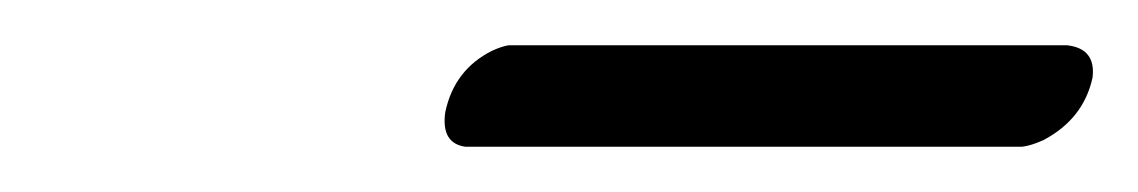

<svg xmlns="http://www.w3.org/2000/svg" viewBox="-20 -593 498 84"><path d="M427.2 -528.8H183.6Q172.9 -530.3 174.8 -543.9Q178.7 -562.5 195.3 -570.8Q199.7 -572.8 202.6 -573.2H446.8Q459.5 -571.8 458 -559.1Q454.1 -541 436.5 -531.7Q431.2 -529.3 427.2 -528.8Z"/></svg>

Font: Linux Biolinum Capitals O
Style: Italic Samll Caps
Weight: 400
Italic angle: -12°
Designer: Philipp H. Poll
Foundry: Philipp H. Poll
Version: Version 0.6.2